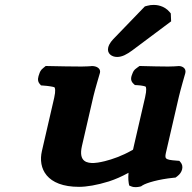

<svg xmlns="http://www.w3.org/2000/svg" viewBox="-20 -751 780 782"><path d="M423.6 -12.1C450.4 -20.9 475.5 -31.8 503.4 -47.3C501.3 -22.2 503.8 -7.7 504.4 -4.6L506.3 4.7L515.4 8.4C527.1 13.2 541.9 10.9 549 9.3L554.7 7.9L559.9 4.3C576.9 -6.4 625.9 -20.8 686.1 -26.9L695 -27.8L702.5 -33.4C723.2 -49 729.1 -74.5 715.5 -90L710.4 -95.9L701.3 -96.6C646.8 -100.5 650.1 -104.3 658.4 -140.1L708.5 -356.9C714.4 -382.5 733.7 -449.8 734.7 -453L734.7 -453.3L734.9 -453.9C739.2 -472.9 722.5 -482 708.3 -482H705.9L703.6 -481.6C701.2 -481.2 677.7 -480 664.9 -480C633.4 -480 595.8 -481 559 -482L548.3 -482.3L537.8 -474.7C524.7 -466.2 522.1 -458 519.6 -451.9C515.4 -441.3 508 -424.6 523 -410.6L529.4 -404.6L538.9 -404.1C558.7 -403.1 571.9 -399.2 573.1 -398.2C574.8 -396.4 578.4 -386.7 570.9 -354.5L524.7 -154.3C521 -138.1 523.7 -142.5 515.1 -137.6C477.9 -116.6 438.5 -102.4 406.8 -94.6C385 -89.2 367.6 -87 361.2 -87C337.9 -87 298.3 -89.5 313.7 -156.2L360.6 -359.5C366.5 -385 386.8 -453.3 386.8 -453.3L387 -453.9L387.2 -454.5C391.4 -473.1 371.8 -482 355.4 -482H352.5L349.7 -481.5C347.8 -481.3 327.3 -480 312.1 -480C275.7 -480 219.4 -481 177 -482L166.3 -482.3L157 -474.7C144.7 -465.5 142.2 -456.5 139.9 -449.9C136.2 -439.4 129.7 -423 141.8 -409.1L147 -403.2L156 -402.5C176.6 -401.2 197.7 -397.6 201.8 -395.5C203.9 -393.3 207.7 -383.2 200.7 -352.6L150.7 -135.9C134.3 -65.2 169.3 10 301.9 10C332.2 10 374.6 3.2 423.6 -12.1ZM570 -724.9 447.9 -598.4C437.5 -587.6 424.8 -575.1 420.6 -557C415.2 -533.5 434.7 -519 456.9 -519C477.9 -519 496.8 -529.9 517.8 -545.1L677 -664.1L675.6 -696.3L671.7 -701.1C648.5 -729.5 615.5 -731 606.3 -731C596.8 -731 589 -730 580.4 -727.7Z"/></svg>

Font: Linux Libertine Mono O 
Style: Mono Bold Oblique
Weight: 400
Italic angle: -13°
Designer: Philipp H. Poll
Foundry: Philipp H. Poll
Version: Version 5.1.7